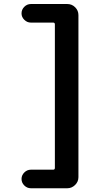

<svg xmlns="http://www.w3.org/2000/svg" viewBox="-20 -790 540 979"><path d="M323.2 -769.5Q346.7 -769.5 363.3 -752.9Q379.9 -736.3 379.9 -712.9V113.3Q379.9 136.7 362.8 153.3Q345.7 169.9 323.2 169.9H137.7Q118.2 169.9 104 155.8Q89.8 141.6 89.8 122.6Q89.8 103.5 104 89.4Q118.2 75.2 137.7 75.2H251Q259.8 75.2 259.8 66.4V-666Q259.8 -674.8 251 -674.8H137.7Q118.2 -674.8 104 -689Q89.8 -703.1 89.8 -721.7Q89.8 -741.2 104 -755.4Q118.2 -769.5 137.7 -769.5Z"/></svg>

Font: Rounded Mgen+ 1m bold
Style: Bold
Weight: 700
Designer: [Source Han Sans]
Ryoko NISHIZUKA  (kana & ideographs); Paul D. Hunt (Latin, Greek & Cyrillic); Wenlong ZHANG  (bopomofo
Version: Version 1.059.20150602